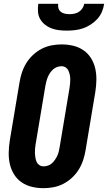

<svg xmlns="http://www.w3.org/2000/svg" viewBox="-20 -975 564 1003"><path d="M207 8Q176 8 146.5 1Q117 -6 93 -22.5Q69 -39 53.5 -64Q38 -89 31.5 -117.5Q25 -146 25.5 -177Q26 -208 31 -240L82 -545Q86 -570 94.5 -596Q103 -622 117.5 -645.5Q132 -669 153 -688.5Q174 -708 198.5 -720.5Q223 -733 249.5 -738Q276 -743 302 -743Q333 -743 362.5 -736Q392 -729 416 -712.5Q440 -696 455.5 -671Q471 -646 477.5 -617.5Q484 -589 483.5 -558Q483 -527 478 -495L427 -190Q423 -165 414.5 -139Q406 -113 391.5 -89.5Q377 -66 356 -46.5Q335 -27 310.5 -14.5Q286 -2 259.5 3Q233 8 207 8ZM207 -106Q219 -106 231 -110Q243 -114 252 -122.5Q261 -131 268 -141.5Q275 -152 280 -163Q285 -174 287.5 -186Q290 -198 292 -209L343 -514Q345 -526 346 -538Q347 -550 347 -561.5Q347 -573 344.5 -584.5Q342 -596 337.5 -606Q333 -616 323.5 -622.5Q314 -629 302 -629Q290 -629 278.5 -625Q267 -621 257.5 -612.5Q248 -604 241 -593.5Q234 -583 229.5 -572Q225 -561 222 -549Q219 -537 217 -526L166 -221Q164 -209 163 -197Q162 -185 162.5 -173.5Q163 -162 165 -150.5Q167 -139 171.5 -129Q176 -119 185.5 -112.5Q195 -106 207 -106ZM329 -815Q308 -815 287.5 -817.5Q267 -820 248.5 -827Q230 -834 214.5 -846.5Q199 -859 189.5 -876Q180 -893 178.5 -913.5Q177 -934 180 -955H284Q282 -943 285.5 -931.5Q289 -920 298 -913Q307 -906 319 -903.5Q331 -901 343 -901Q355 -901 368 -903.5Q381 -906 392 -913Q403 -920 410.5 -931.5Q418 -943 420 -955H524Q521 -934 512.5 -913.5Q504 -893 488.5 -876Q473 -859 453.5 -846.5Q434 -834 413.5 -827Q393 -820 371.5 -817.5Q350 -815 329 -815Z"/></svg>

Font: Iosevka Heavy
Style: Italic
Weight: 900
Italic angle: -9°
Monospace: yes
Designer: Belleve Invis
Foundry: Belleve Invis
Version: Version 32.5.0; ttfautohint (v1.8.4)